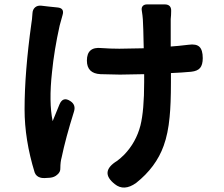

<svg xmlns="http://www.w3.org/2000/svg" viewBox="-20 -805 1020 875"><path d="M503 34Q432 -22 514 -72Q530 -84 546 -100Q600 -156 620 -233Q637 -301 637 -431V-467L527 -465Q502 -465 438 -467Q376 -470 376 -529Q376 -593 442 -586Q483 -583 524 -583Q561 -583 635 -585Q633 -690 631 -717Q630 -733 626 -758Q624 -770 630.5 -777.5Q637 -785 651 -785H691H730Q762 -785 760 -753Q760 -748 759.5 -736Q759 -724 758 -718V-593Q789 -595 839 -601Q874 -606 889 -591.5Q904 -577 904 -540Q904 -510 892 -495.5Q880 -481 851 -478Q808 -474 759 -472V-430Q759 -331 753 -272Q746 -196 726 -141Q691 -43 600 29Q545 68 503 34ZM166 5Q145 0 138 -19Q92 -168 92 -307Q92 -475 123 -698Q126 -713 128 -745Q129 -762 140 -771.5Q151 -781 169 -779L203 -775L242 -771Q275 -768 265 -736Q255 -702 252 -689Q227 -577 217 -476Q202 -339 220 -253Q221 -256 224 -263Q241 -305 251 -329Q267 -367 301 -344Q327 -327 317 -296Q279 -175 261 -88Q255 -67 255 -39Q256 -21 241 -9Q228 3 208 5Q179 8 166 5Z"/></svg>

Font: GenSenRounded2 TW B
Style: Regular
Weight: 700
Version: Version 2.000;PS 2;hotconv 16.6.51;makeotf.lib2.5.65220 DEVE